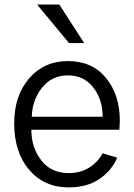

<svg xmlns="http://www.w3.org/2000/svg" viewBox="-20 -814 593 852"><path d="M144.5 -793.9H243.2L353.5 -623H286.1ZM43 -266.6Q43 -389.6 109.4 -466.3Q175.8 -543 281.2 -543Q388.7 -543 450.2 -468.3Q511.7 -393.6 511.7 -277.3Q511.7 -263.7 509.8 -238.3H119.1Q119.1 -159.2 163.1 -102.5Q207 -45.9 285.2 -45.9Q335.9 -45.9 375 -69.8Q414.1 -93.8 435.5 -133.8L500 -114.3Q475.6 -56.6 420.9 -19.5Q366.2 17.6 285.2 17.6Q175.8 17.6 109.4 -60.5Q43 -138.7 43 -266.6ZM121.1 -295.9H435.5Q435.5 -373 393.6 -426.3Q351.6 -479.5 281.2 -479.5Q210 -479.5 166.5 -424.8Q123 -370.1 121.1 -295.9Z"/></svg>

Font: Gothic A1
Style: Regular
Weight: 400
Designer: HanYang I&C Co.,Ltd.
Foundry: HanYang I&C Co.,Ltd.
Version: Version 2.50